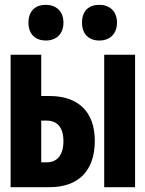

<svg xmlns="http://www.w3.org/2000/svg" viewBox="-20 -776 603 796"><path d="M392 -608C434 -608 465 -634 465 -682C465 -730 434 -756 392 -756C349 -756 320 -732 320 -682C320 -634 349 -608 392 -608ZM170 -608C212 -608 243 -634 243 -682C243 -730 212 -756 170 -756C128 -756 98 -732 98 -682C98 -633 128 -608 170 -608ZM24 0H186C302 0 373 -65 373 -192C373 -315 302 -378 185 -378H151V-549H24ZM412 0H540V-549H412ZM151 -103V-276H173C216 -276 243 -249 243 -191C243 -132 216 -103 174 -103Z"/></svg>

Font: Noto Sans Mono SemiCondensed ExtraBold
Style: Regular
Weight: 800
Width: 4
Designer: Monotype Design Team
Foundry: Monotype Imaging Inc.
Version: Version 2.014